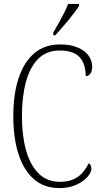

<svg xmlns="http://www.w3.org/2000/svg" viewBox="-20 -951 519 981"><path d="M283 10Q206 10 153.5 -35.5Q101 -81 74.5 -163.5Q48 -246 48 -358Q48 -471 75.5 -553Q103 -635 156 -679.5Q209 -724 287 -724Q341 -724 377.5 -708Q414 -692 432.5 -666.5Q451 -641 451 -611Q451 -588 442 -575Q433 -562 418 -562Q418 -601 405 -631Q392 -661 363 -677Q334 -693 284 -693Q218 -693 175.5 -650.5Q133 -608 112.5 -532.5Q92 -457 92 -358Q92 -259 113 -183.5Q134 -108 177 -65Q220 -22 286 -22Q327 -22 355.5 -35Q384 -48 402.5 -69.5Q421 -91 433 -117Q440 -113 443.5 -106Q447 -99 447 -88Q447 -76 436 -59Q425 -42 404 -26.5Q383 -11 352.5 -0.5Q322 10 283 10ZM252 -784Q267 -810 281 -835Q295 -860 307.5 -884.5Q320 -909 328 -931H384V-921Q376 -908 362 -889Q348 -870 330.5 -849Q313 -828 295.5 -808Q278 -788 263 -771H252Z"/></svg>

Font: Noto Serif Khmer Condensed ExtraLight
Style: Regular
Weight: 250
Width: 3
Designer: Danh Hong and the Monotype Design Team
Foundry: Monotype Imaging Inc.
Version: Version 2.004